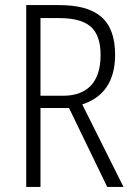

<svg xmlns="http://www.w3.org/2000/svg" viewBox="-20 -734 523 754"><path d="M212 -714H83V0H139V-310H251L401 0H465L303 -324C386 -351 432 -414 432 -519C432 -658 358 -714 212 -714ZM210 -663C325 -663 375 -623 375 -517C375 -409 320 -358 228 -358H139V-663Z"/></svg>

Font: Noto Sans Arabic Cond Light
Style: Regular
Weight: 300
Width: 3
Designer: Monotype Design Team, Nadine Chahine, Nizar Qandah and Khaled Hosny
Foundry: Monotype Imaging Inc.
Version: Version 2.012